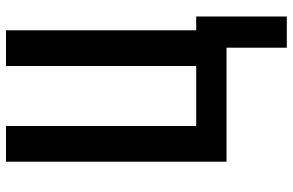

<svg xmlns="http://www.w3.org/2000/svg" viewBox="-188 -587 976 640"><g transform="rotate(-90 300.0 -267.0)"><path d="M461 201V0H81V-735H200V-101H400V-735H519V-101H565V201Z"/></g></svg>

Font: Iosevka SS04 Extended
Style: Bold
Weight: 700
Width: 7
Monospace: yes
Designer: Belleve Invis
Foundry: Belleve Invis
Version: Version 19.0.0; ttfautohint (v1.8.4)